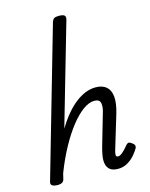

<svg xmlns="http://www.w3.org/2000/svg" viewBox="-147 -1106 944 1212"><g transform="rotate(-15 325.5 -500.0)"><path d="M472 15Q435 15 417.5 -0.5Q400 -16 396 -39.5Q392 -63 396.5 -90Q401 -117 408 -142L467 -346Q480 -384 475.5 -411.5Q471 -439 435 -439Q401 -439 361.5 -410.5Q322 -382 281 -330Q240 -278 200.5 -206Q161 -134 128 -48L119 -11Q116 2 105.5 8.5Q95 15 73 15Q56 15 42.5 8Q29 1 34 -17L312 -984Q318 -1003 327.5 -1009Q337 -1015 357 -1015Q387 -1015 395.5 -1006Q404 -997 398 -977L208 -319Q238 -368 269.5 -405.5Q301 -443 333.5 -468Q366 -493 399 -506Q432 -519 465 -519Q509 -519 534.5 -497.5Q560 -476 564.5 -433.5Q569 -391 550 -326L483 -104Q478 -86 477.5 -76.5Q477 -67 481 -64Q485 -61 491 -61Q501 -61 511 -68Q521 -75 533 -87Q545 -99 558 -115Q566 -125 574 -127Q582 -129 593 -121Q609 -111 612.5 -101.5Q616 -92 610 -81Q601 -65 582 -42Q563 -19 534.5 -2Q506 15 472 15Z"/></g></svg>

Font: Playwrite AU NSW
Style: Regular
Weight: 400
Designer: Veronika Burian, José Scaglione
Foundry: TypeTogether
Version: Version 1.002